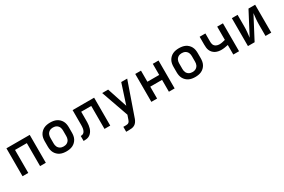

<svg xmlns="http://www.w3.org/2000/svg" viewBox="108 -1706 4583 3098"><g transform="rotate(-30 2400.0 -156.5)"><path d="M83 0V-520H517V0H410V-428H190V0Z M900 8Q870 8 840.5 3Q811 -2 784.5 -14.5Q758 -27 736 -48Q714 -69 700 -95Q686 -121 680.5 -150.5Q675 -180 675 -210V-310Q675 -340 680.5 -369.5Q686 -399 700 -425Q714 -451 736 -472Q758 -493 784.5 -505.5Q811 -518 840.5 -523Q870 -528 900 -528Q930 -528 959.5 -523Q989 -518 1015.5 -505.5Q1042 -493 1064 -472Q1086 -451 1100 -425Q1114 -399 1119.5 -369.5Q1125 -340 1125 -310V-210Q1125 -180 1119.5 -150.5Q1114 -121 1100 -95Q1086 -69 1064 -48Q1042 -27 1015.5 -14.5Q989 -2 959.5 3Q930 8 900 8ZM900 -84Q916 -84 932.5 -87.5Q949 -91 963 -99Q977 -107 988 -119Q999 -131 1006 -146Q1013 -161 1015.5 -177.5Q1018 -194 1018 -210V-310Q1018 -326 1015.5 -342.5Q1013 -359 1006 -374Q999 -389 988 -401Q977 -413 963 -421Q949 -429 932.5 -432.5Q916 -436 900 -436Q884 -436 867.5 -432.5Q851 -429 837 -421Q823 -413 812 -401Q801 -389 794 -374Q787 -359 784.5 -342.5Q782 -326 782 -310V-210Q782 -194 784.5 -177.5Q787 -161 794 -146Q801 -131 812 -119Q823 -107 837 -99Q851 -91 867.5 -87.5Q884 -84 900 -84Z M1221 0V-92Q1235 -92 1249 -95.5Q1263 -99 1274.5 -108Q1286 -117 1293.5 -129.5Q1301 -142 1305.5 -155.5Q1310 -169 1312 -183.5Q1314 -198 1315 -212.5Q1316 -227 1316 -241Q1316 -255 1316 -270Q1316 -273 1316 -275.5Q1316 -278 1316 -281V-520H1717V0H1610V-428H1423V-281Q1423 -256 1422.5 -230.5Q1422 -205 1418.5 -180Q1415 -155 1408.5 -131Q1402 -107 1390 -85Q1378 -63 1360 -44.5Q1342 -26 1319 -15.5Q1296 -5 1271 -2.5Q1246 0 1221 0Z M1890 215V123H1942Q1956 123 1970 119.5Q1984 116 1994.5 106Q2005 96 2010.5 82.5Q2016 69 2021 56V55Q2021 55 2021 55Q2021 55 2021 55L2045 -14L1867 -520H1978L2101 -148L2222 -520H2333L2122 85Q2120 91 2118 96.5Q2116 102 2114 108Q2104 134 2088 157Q2072 180 2048 194Q2024 208 1996.5 211.5Q1969 215 1942 215Z M2483 0V-520H2590V-313H2810V-520H2917V0H2810V-221H2590V0Z M3300 8Q3270 8 3240.5 3Q3211 -2 3184.5 -14.5Q3158 -27 3136 -48Q3114 -69 3100 -95Q3086 -121 3080.5 -150.5Q3075 -180 3075 -210V-310Q3075 -340 3080.5 -369.5Q3086 -399 3100 -425Q3114 -451 3136 -472Q3158 -493 3184.5 -505.5Q3211 -518 3240.5 -523Q3270 -528 3300 -528Q3330 -528 3359.5 -523Q3389 -518 3415.5 -505.5Q3442 -493 3464 -472Q3486 -451 3500 -425Q3514 -399 3519.5 -369.5Q3525 -340 3525 -310V-210Q3525 -180 3519.5 -150.5Q3514 -121 3500 -95Q3486 -69 3464 -48Q3442 -27 3415.5 -14.5Q3389 -2 3359.5 3Q3330 8 3300 8ZM3300 -84Q3316 -84 3332.5 -87.5Q3349 -91 3363 -99Q3377 -107 3388 -119Q3399 -131 3406 -146Q3413 -161 3415.5 -177.5Q3418 -194 3418 -210V-310Q3418 -326 3415.5 -342.5Q3413 -359 3406 -374Q3399 -389 3388 -401Q3377 -413 3363 -421Q3349 -429 3332.5 -432.5Q3316 -436 3300 -436Q3284 -436 3267.5 -432.5Q3251 -429 3237 -421Q3223 -413 3212 -401Q3201 -389 3194 -374Q3187 -359 3184.5 -342.5Q3182 -326 3182 -310V-210Q3182 -194 3184.5 -177.5Q3187 -161 3194 -146Q3201 -131 3212 -119Q3223 -107 3237 -99Q3251 -91 3267.5 -87.5Q3284 -84 3300 -84Z M4010 0V-178Q3978 -171 3946 -166Q3914 -161 3882 -161Q3854 -161 3826.5 -166.5Q3799 -172 3774.5 -184.5Q3750 -197 3730.5 -217.5Q3711 -238 3700 -263.5Q3689 -289 3686 -316.5Q3683 -344 3683 -372V-520H3790V-372Q3790 -356 3791.5 -340.5Q3793 -325 3799 -311Q3805 -297 3816 -285.5Q3827 -274 3841 -267Q3855 -260 3870.5 -257Q3886 -254 3901 -254Q3929 -254 3956 -260Q3983 -266 4010 -273V-520H4117V0Z M4283 0V-520H4390V-312Q4390 -286 4389 -259.5Q4388 -233 4385.5 -207Q4383 -181 4380 -155Q4377 -129 4374 -103L4593 -520H4717V0H4610V-208Q4610 -234 4611 -260.5Q4612 -287 4614.5 -313Q4617 -339 4620 -365Q4623 -391 4626 -417L4407 0Z"/></g></svg>

Font: Iosevka SS04 Semibold Extended
Style: Regular
Weight: 600
Width: 7
Monospace: yes
Designer: Belleve Invis
Foundry: Belleve Invis
Version: Version 19.0.0; ttfautohint (v1.8.4)